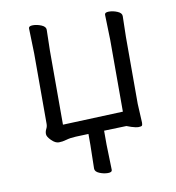

<svg xmlns="http://www.w3.org/2000/svg" viewBox="-76 -551 728 793"><g transform="rotate(-10 288.5 -155.0)"><path d="M262 0 208 2Q185 3 168 8Q151 13 136 13Q121 13 105 -3Q89 -19 89 -30Q89 -41 94 -50.5Q99 -60 99 -71V-366L96 -472Q96 -482 113.5 -482Q131 -482 149 -474.5Q167 -467 167 -454L165 -366V-56L418 -66V-367L415 -473Q415 -483 432.5 -483Q450 -483 468 -475.5Q486 -468 486 -455L484 -367V-87L488 -8Q488 0 486 4Q483 8 471.5 8Q460 8 441.5 2Q423 -4 422 -5L328 -2V56L331 163Q331 173 313.5 173Q296 173 278 165.5Q260 158 260 145L262 46Z"/></g></svg>

Font: Fusion Kai T
Style: Regular
Weight: 400
Designer: Fontworks Inc.
Version: Version 24.134;May 13, 2024